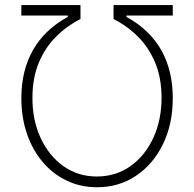

<svg xmlns="http://www.w3.org/2000/svg" viewBox="-20 -748 785 777"><path d="M66.4 -351.1Q66.4 -462.4 113.5 -545.4Q160.6 -628.4 254.4 -679.7V-685.1H66.4V-727.5H305.7V-670.9Q251.5 -644 207.3 -600.1Q163.1 -556.2 137.2 -494.6Q111.3 -433.1 111.3 -352.1Q110.8 -263.2 144 -190.7Q177.2 -118.2 236.3 -75.9Q295.4 -33.7 372.6 -33.7Q450.2 -34.2 509 -76.4Q567.9 -118.7 600.8 -190.9Q633.8 -263.2 633.8 -352.1Q633.8 -432.6 607.9 -494.4Q582 -556.2 537.8 -600.1Q493.7 -644 439.5 -670.9V-727.5H679.2V-685.1H491.7V-679.7Q585.4 -628.4 632.3 -545.7Q679.2 -462.9 679.2 -351.1Q679.2 -246.1 639.6 -164.8Q600.1 -83.5 530.8 -36.9Q461.4 9.8 372.6 9.8Q306.6 9.8 250.5 -16.8Q194.3 -43.5 153.1 -92Q111.8 -140.6 89.1 -206.5Q66.4 -272.5 66.4 -351.1Z"/></svg>

Font: Inter 16pt ExtraLight
Style: Regular
Weight: 250
Version: Version 4.001;git-66647c0bb